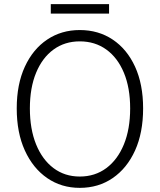

<svg xmlns="http://www.w3.org/2000/svg" viewBox="-20 -886 766 919"><path d="M361.8 13.2Q273.9 13.2 205.8 -33.7Q137.7 -80.6 98.9 -165.8Q60.1 -251 60.1 -367.2Q60.1 -482.4 98.9 -566.7Q137.7 -650.9 205.8 -696.5Q273.9 -742.2 361.8 -742.2Q451.2 -742.2 519.5 -696.5Q587.9 -650.9 626.5 -566.7Q665 -482.4 665 -367.2Q665 -251 626.5 -165.8Q587.9 -80.6 519.5 -33.7Q451.2 13.2 361.8 13.2ZM361.8 -41Q434.6 -41 488.8 -81.3Q543 -121.6 573 -194.8Q603 -268.1 603 -367.2Q603 -465.8 573 -537.8Q543 -609.9 488.8 -648.9Q434.6 -688 361.8 -688Q290 -688 236.3 -648.9Q182.6 -609.9 152.8 -537.8Q123 -465.8 123 -367.2Q123 -268.1 152.8 -194.8Q182.6 -121.6 236.3 -81.3Q290 -41 361.8 -41ZM223.1 -820.8V-866.2H502V-820.8Z"/></svg>

Font: Source Han Sans CN Light
Style: Regular
Weight: 300
Designer: Ryoko NISHIZUKA  (kana, bopomofo & ideographs); Paul D. Hunt (Latin, Greek & Cyrillic); Sandoll Communications , Soo-you
Foundry: Adobe
Version: Version 2.000;hotconv 1.0.107;makeotfexe 2.5.65593